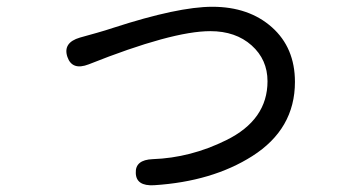

<svg xmlns="http://www.w3.org/2000/svg" viewBox="-20 -526 1040 567"><path d="M435 21Q382 24 381 -15Q379 -54 431 -56Q543 -60 648 -112Q770 -172 770 -286Q770 -350 723 -392Q676 -434 601 -434Q488 -434 242 -336Q193 -317 179 -358Q165 -400 216 -415L266 -429Q291 -436 315 -444Q506 -506 607 -506Q715 -506 783 -445.5Q851 -385 851 -284Q851 -145 725 -65Q607 10 435 21Z"/></svg>

Font: Resource Han Rounded KR
Style: Regular
Weight: 400
Designer: Cyano Hao (round all glyphs); Ryoko NISHIZUKA 西塚涼子 (kana, bopomofo & ideographs); Paul D. Hunt (Latin, Greek & Cyrillic)
Foundry: Cyano Hao
Version: 0.990